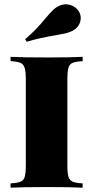

<svg xmlns="http://www.w3.org/2000/svg" viewBox="-20 -872 433 892"><path d="M364 -588Q332 -586 317.5 -580Q303 -574 298 -557Q293 -540 293 -502V-106Q293 -68 298 -51Q303 -34 317.5 -28Q332 -22 364 -20V0Q309 -3 202 -3Q83 -3 29 0V-20Q61 -22 75.5 -28Q90 -34 95 -51Q100 -68 100 -106V-502Q100 -540 94.5 -557Q89 -574 75 -580Q61 -586 29 -588V-608Q83 -605 202 -605Q308 -605 364 -608ZM286 -852Q305 -852 322.5 -842Q340 -832 349 -814Q355 -802 355 -788Q355 -770 345 -754Q335 -738 317 -729Q301 -721 284 -717Q267 -713 238 -708Q167 -697 104 -678L97 -690Q149 -734 193 -789Q214 -813 226 -825Q238 -837 255 -845Q271 -852 286 -852Z"/></svg>

Font: Playfair Display SC Black
Style: Regular
Weight: 900
Designer: Claus Eggers Sørensen
Foundry: Claus Eggers Sørensen
Version: Version 1.200; ttfautohint (v1.6)